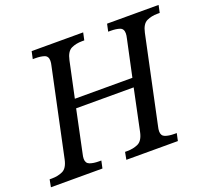

<svg xmlns="http://www.w3.org/2000/svg" viewBox="-143 -867 1111 1019"><g transform="rotate(-20 413.0 -357.0)"><path d="M-21 0 -13 -42H0Q34 -42 61 -54.5Q88 -67 98 -114L202 -604Q206 -620 206 -632Q206 -658 186 -665Q166 -672 134 -672H121L130 -714H421L412 -672H399Q365 -672 338.5 -659.5Q312 -647 302 -600L259 -398H584L628 -604Q632 -620 632 -632Q632 -658 612 -665Q592 -672 560 -672H547L556 -714H847L838 -672H825Q791 -672 764.5 -659.5Q738 -647 728 -600L624 -110Q620 -94 620 -82Q620 -57 640.5 -49.5Q661 -42 692 -42H705L696 0H405L413 -42H426Q460 -42 487 -54.5Q514 -67 524 -114L573 -348H248L198 -110Q194 -94 194 -82Q194 -57 214.5 -49.5Q235 -42 266 -42H279L270 0Z"/></g></svg>

Font: NotoSerif-Italic
Style: Regular
Weight: 400
Italic angle: -12°
Designer: Monotype Design Team
Foundry: Monotype Imaging Inc.
Version: Version 2.007; ttfautohint (v1.8) -l 8 -r 50 -G 200 -x 14 -D